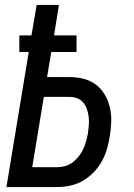

<svg xmlns="http://www.w3.org/2000/svg" viewBox="-20 -755 540 775"><path d="M6 0 96 -545H58V-612H107L128 -735H218L198 -612H289V-545H187L170 -444H259Q289 -444 317 -437Q345 -430 367 -413.5Q389 -397 403 -373Q417 -349 423.5 -321Q430 -293 429 -263.5Q428 -234 423 -204Q419 -179 411.5 -153Q404 -127 390.5 -103Q377 -79 357 -58.5Q337 -38 313 -24.5Q289 -11 262.5 -5.5Q236 0 210 0ZM110 -80H210Q226 -80 242.5 -84.5Q259 -89 273 -99.5Q287 -110 298 -124Q309 -138 316 -153Q323 -168 327.5 -184.5Q332 -201 335 -217Q337 -233 338.5 -250Q340 -267 338 -283Q336 -299 331 -314Q326 -329 316 -341Q306 -353 291 -358.5Q276 -364 259 -364H157Z"/></svg>

Font: Iosevka Curly Medium Oblique
Style: Regular
Weight: 500
Italic angle: -9°
Monospace: yes
Designer: Belleve Invis
Foundry: Belleve Invis
Version: Version 11.1.0; ttfautohint (v1.8.3)